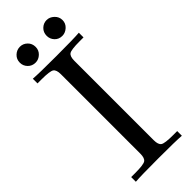

<svg xmlns="http://www.w3.org/2000/svg" viewBox="-270 -866 900 900"><g transform="rotate(-45 180.5 -416.0)"><path d="M28 0V-31H54Q110 -31 123 -40Q136 -49 136 -78V-605Q136 -634 123 -643Q110 -652 54 -652H28V-683Q63 -680 181 -680Q298 -680 333 -683V-652H307Q251 -652 238 -643Q225 -634 225 -605V-78Q225 -49 238 -40Q251 -31 307 -31H333V0Q298 -3 180 -3Q63 -3 28 0ZM38 -779Q38 -802 54 -817Q70 -832 91 -832Q112 -832 127.5 -817Q143 -802 143 -779Q143 -757 127 -742Q111 -727 91 -727Q68 -727 53 -742.5Q38 -758 38 -779ZM216 -779Q216 -802 231.5 -817Q247 -832 268 -832Q288 -832 304.5 -816.5Q321 -801 321 -779Q321 -757 304.5 -742Q288 -727 268 -727Q245 -727 230.5 -742.5Q216 -758 216 -779Z"/></g></svg>

Font: CMU Serif
Style: Roman
Weight: 500
Version: Version 0.7.0